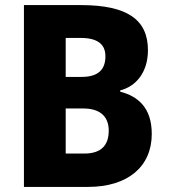

<svg xmlns="http://www.w3.org/2000/svg" viewBox="-20 -734 662 754"><path d="M298 -714H74V0H326C481 0 576 -79 576 -208C576 -312 521 -356 452 -374V-379C512 -394 561 -448 561 -537C561 -656 481 -714 298 -714ZM301 -432H238V-585H297C362 -585 394 -561 394 -513C394 -463 368 -432 301 -432ZM238 -308H307C379 -308 407 -271 407 -221C407 -166 380 -131 311 -131H238Z"/></svg>

Font: Noto Sans Myanmar UI SemiCondensed ExtraBold
Style: Regular
Weight: 800
Width: 4
Designer: Monotype Design Team
Foundry: Monotype Imaging Inc.
Version: Version 2.103